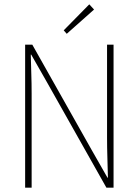

<svg xmlns="http://www.w3.org/2000/svg" viewBox="-20 -866 640 886"><path d="M96 0V-660H129L403 -174L476 -46H478Q477 -93 475.5 -139Q474 -185 474 -231V-660H504V0H471L197 -486L124 -614H122Q123 -567 124.5 -523.5Q126 -480 126 -433V0ZM288 -710 274 -726 392 -846 414 -822Z"/></svg>

Font: Source Code Pro ExtraLight
Style: Regular
Weight: 200
Monospace: yes
Designer: Paul D. Hunt, Teo Tuominen
Foundry: Adobe
Version: Version 1.026;hotconv 1.1.0;makeotfexe 2.6.0